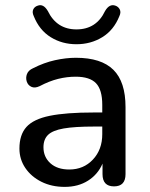

<svg xmlns="http://www.w3.org/2000/svg" viewBox="-20 -722 586 751"><path d="M279 -549Q223 -549 178.5 -576.5Q134 -604 112 -659Q105 -674 110 -685Q115 -696 128 -700Q150 -708 167 -679Q202 -607 279 -607Q357 -607 391 -679Q408 -708 431 -700Q443 -696 448.5 -685Q454 -674 447 -659Q425 -604 380 -576.5Q335 -549 279 -549ZM233 9Q182 9 142 -11Q102 -31 79 -65Q56 -99 56 -141Q56 -195 83.5 -225.5Q111 -256 174.5 -269Q238 -282 346 -282H380V-312Q380 -371 355.5 -396.5Q331 -422 276 -422Q242 -422 207.5 -413.5Q173 -405 135 -385Q116 -376 102.5 -382.5Q89 -389 84.5 -403.5Q80 -418 85.5 -432.5Q91 -447 109 -455Q152 -477 195 -486.5Q238 -496 277 -496Q376 -496 423.5 -449Q471 -402 471 -303V-41Q471 7 426 7Q381 7 381 -41V-82Q363 -40 324.5 -15.5Q286 9 233 9ZM380 -227H348Q272 -227 229 -219.5Q186 -212 168 -194.5Q150 -177 150 -146Q150 -108 177 -83.5Q204 -59 251 -59Q307 -59 343.5 -98Q380 -137 380 -197Z"/></svg>

Font: Chiron GoRound TC
Style: Regular
Weight: 400
Designer: Ryoko NISHIZUKA 西塚涼子 (kana, bopomofo & ideographs); Paul D. Hunt (Latin, Greek & Cyrillic); Sandoll Communications 산돌커뮤니
Foundry: Adobe
Version: Version 1.000;hotconv 1.1.1;makeotfexe 2.6.0